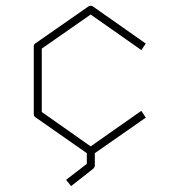

<svg xmlns="http://www.w3.org/2000/svg" viewBox="-20 -572 598 648"><path d="M457 -403 286 -523 121 -408V-194L286 -78L457 -198L472 -175L300 -55V-13Q300 -8 294 -2L220 56L203 35L273 -19V-55L100 -176Q94 -179 94 -187V-415Q94 -423 100 -426L278 -550Q286 -555 294 -550L472 -425Z"/></svg>

Font: Envoyer
Style: Regular
Weight: 400
Version: Version 0.1